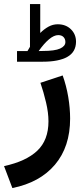

<svg xmlns="http://www.w3.org/2000/svg" viewBox="-39 -684 416 969"><path d="M99.6 -426.3Q103 -431.6 106.2 -437.3Q109.4 -442.9 112.3 -447.8V-663.6H164.1V-517.6Q184.1 -537.6 206.1 -549.6Q228 -561.5 252.4 -561.5Q293 -561.5 318.8 -536.4Q344.7 -511.2 344.7 -473.1Q344.2 -421.4 301 -397Q257.8 -372.6 177.2 -372.6H46.9V-426.3ZM176.8 -426.8Q237.8 -426.8 264.4 -439Q291 -451.2 291 -471.7Q291 -487.3 281.5 -497.1Q272 -506.8 254.9 -506.8Q233.4 -506.8 208 -485.4Q182.6 -463.9 156.2 -426.3ZM23.4 265.1 -18.6 154.3Q92.3 130.4 148.9 76.9Q205.6 23.4 205.6 -71.8Q205.6 -115.2 193.4 -167Q181.2 -218.8 165 -266.1L277.3 -303.2Q295.9 -251.5 305.4 -194.8Q314.9 -138.2 314.9 -85.4Q314.9 56.6 238.5 147Q162.1 237.3 23.4 265.1Z"/></svg>

Font: Vazirmatn UI FD SemiBold
Style: Regular
Weight: 600
Designer: Saber Rastikerdar
Foundry: Saber Rastikerdar
Version: Version 33.003